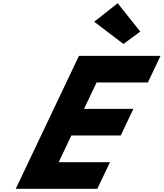

<svg xmlns="http://www.w3.org/2000/svg" viewBox="-20 -1172 1016 1192"><path d="M710.5 -1152 564.8 -1037 746.4 -899 850.8 -976ZM976.5 -825H470L77.8 0H584.2L662.7 -165H344.2L423.1 -331H729.6L808 -496H501.6L579.6 -660H898Z"/></svg>

Font: Hussar
Style: BdSuprExtOblFive
Weight: 700
Foundry: Cannot Into Space Fonts
Version: Version 2.00